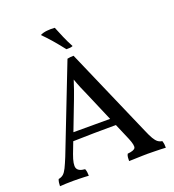

<svg xmlns="http://www.w3.org/2000/svg" viewBox="-154 -993 1012 1115"><g transform="rotate(-20 352.0 -435.0)"><path d="M358 -682 596 -136Q612 -98 623.5 -78.5Q635 -59 646.5 -50.5Q658 -42 673 -40Q677 -27 678 -18Q679 -9 679 3Q669 2 648 1.5Q627 1 604 0.5Q581 0 565 0Q553 0 537 0.5Q521 1 504 1.5Q487 2 473.5 2.5Q460 3 452 3Q452 -9 453 -20Q454 -31 459 -40Q500 -44 507 -58Q514 -72 495 -118L356 -443Q342 -474 332 -498Q322 -522 309 -559H314Q302 -521 292.5 -494.5Q283 -468 274 -444L160 -147Q138 -88 146.5 -65.5Q155 -43 196 -40Q200 -31 201.5 -20Q203 -9 203 3Q192 2 176 1.5Q160 1 142 0.5Q124 0 108 0Q83 0 61 1Q39 2 25 3Q25 -7 26.5 -18.5Q28 -30 32 -39Q50 -42 62 -52.5Q74 -63 85 -85.5Q96 -108 112 -147L319 -678Q329 -680 337.5 -681Q346 -682 358 -682ZM449 -265 458 -220Q390 -220 314 -219Q238 -218 176 -216L192 -265ZM332 -732Q301 -772 274.5 -802.5Q248 -833 221 -860Q238 -869 262.5 -871.5Q287 -874 311 -872Q324 -840 338.5 -806Q353 -772 372 -737Q363 -733 354 -732.5Q345 -732 332 -732Z"/></g></svg>

Font: Vollkorn
Style: Regular
Weight: 400
Designer: Friedrich Althausen
Foundry: Friedrich Althausen
Version: Version 4.104